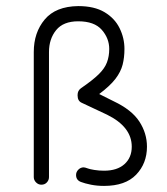

<svg xmlns="http://www.w3.org/2000/svg" viewBox="-20 -607 549 631"><path d="M322 4Q299 4 279 0Q259 -4 246 -9Q230 -15 230 -32Q230 -42 237.5 -49.5Q245 -57 255 -57Q259 -57 270 -53Q275 -51 290 -48.5Q305 -46 322 -46Q365 -46 389 -67.5Q413 -89 413 -125Q413 -190 332 -230L249 -269Q235 -275 235 -293V-295Q235 -309 246 -317Q284 -343 304 -362.5Q324 -382 331.5 -402Q339 -422 339 -446Q339 -481 314.5 -509Q290 -537 237 -537Q188 -537 164.5 -508Q141 -479 141 -436V-25Q141 -15 134 -7.5Q127 0 116 0Q106 0 98.5 -7.5Q91 -15 91 -25V-436Q91 -500 127 -543Q163 -586 237 -587Q290 -587 323.5 -567Q357 -547 373 -514.5Q389 -482 389 -446Q389 -418 383 -394.5Q377 -371 359.5 -348Q342 -325 306 -298L354 -274Q413 -246 438 -207.5Q463 -169 463 -125Q463 -70 427.5 -33Q392 4 322 4Z"/></svg>

Font: Hubballi
Style: Regular
Weight: 400
Designer: Erin McLaughlin
Version: Version 1.000; ttfautohint (v1.8.3)